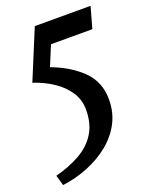

<svg xmlns="http://www.w3.org/2000/svg" viewBox="-149 -570 668 851"><g transform="rotate(-20 185.0 -144.5)"><path d="M122 -497H385L357 -397H162L123 -303Q211 -270 265.5 -216Q320 -162 320 -80Q320 -18 293.5 31.5Q267 81 221.5 117.5Q176 154 118.5 177Q61 200 -1 208L-15 159Q50 142 101 113.5Q152 85 180.5 39.5Q209 -6 209 -72Q209 -118 184.5 -155.5Q160 -193 118.5 -220.5Q77 -248 26 -265Z"/></g></svg>

Font: Rosario SemiBold
Style: Regular
Weight: 600
Designer: Hector Gatti
Foundry: Omnibus Type
Version: Version 1.101; ttfautohint (v1.8.1.43-b0c9)